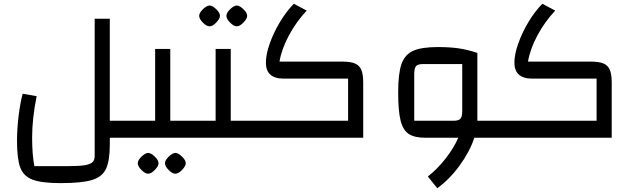

<svg xmlns="http://www.w3.org/2000/svg" viewBox="-20 -729 3357 1016"><path d="M681 -90V0H561V36Q561 122 541 164.5Q521 207 467 223.5Q413 240 300 240Q200 240 152 221.5Q104 203 87 157Q70 111 70 16Q70 -47 78.5 -116Q87 -185 100 -233L174 -220Q150 -102 150 -1Q150 91 162 150H345Q398 150 427 145.5Q456 141 468.5 130Q481 119 481 97V-630H561V-90Z M661 0ZM1001 -90V0H641V-90H801V-470H881V-90ZM709 135Q709 119 728.5 100Q748 81 764 80Q780 81 799.5 100Q819 119 819 135Q819 150 799 170.5Q779 191 764 190Q749 191 729 171Q709 151 709 135ZM853 135Q853 119 872.5 100Q892 81 908 80Q924 81 943.5 100Q963 119 963 135Q963 150 943 170.5Q923 191 908 190Q893 191 873 171Q853 151 853 135Z M981 0ZM1321 -90V0H961V-90H1121V-470H1201V-90ZM1034 -645Q1034 -661 1053.5 -680Q1073 -699 1089 -700Q1105 -699 1124.5 -680Q1144 -661 1144 -645Q1144 -630 1124 -609.5Q1104 -589 1089 -590Q1074 -589 1054 -609Q1034 -629 1034 -645ZM1178 -645Q1178 -661 1197.5 -680Q1217 -699 1233 -700Q1249 -699 1268.5 -680Q1288 -661 1288 -645Q1288 -630 1268 -609.5Q1248 -589 1233 -590Q1218 -589 1198 -609Q1178 -629 1178 -645Z M1280 -90H1822V-313H1481Q1387 -313 1387 -398Q1387 -441 1407.5 -499Q1428 -557 1462 -613.5Q1496 -670 1535 -709L1603 -673Q1547 -613 1508.5 -541Q1470 -469 1459 -403H1792Q1835 -403 1858.5 -393Q1882 -383 1892 -359.5Q1902 -336 1902 -293V0H1280Z M2636 0H2490Q2466 73 2412.5 146.5Q2359 220 2294 267L2244 205Q2295 165 2338 110Q2381 55 2405 0H2232Q2173 0 2142.5 -20.5Q2112 -41 2099.5 -92Q2087 -143 2087 -240Q2087 -340 2104.5 -390Q2122 -440 2166 -460Q2210 -480 2297 -480Q2361 -480 2408 -473Q2455 -466 2506 -449V-90H2636ZM2380 -90Q2406 -90 2416 -100.5Q2426 -111 2426 -140V-390H2218Q2191 -390 2181.5 -379Q2172 -368 2172 -335V-90Z M2595 -90H3137V-313H2796Q2702 -313 2702 -398Q2702 -441 2722.5 -499Q2743 -557 2777 -613.5Q2811 -670 2850 -709L2918 -673Q2862 -613 2823.5 -541Q2785 -469 2774 -403H3107Q3150 -403 3173.5 -393Q3197 -383 3207 -359.5Q3217 -336 3217 -293V0H2595Z"/></svg>

Font: Changa
Style: Regular
Weight: 400
Designer: Eduardo Rodriguez Tunni
Foundry: Eduardo Rodriguez Tunni
Version: Version 2.002; ttfautohint (v1.5.10-5e6f)